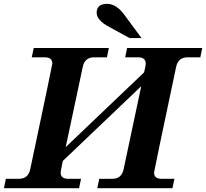

<svg xmlns="http://www.w3.org/2000/svg" viewBox="-41 -983 1076 1003"><path d="M859.9 0H467.3L477.5 -48.8H544.9Q593.8 -48.8 604.5 -97.7L696.8 -532.7L287.1 -142.1Q275.9 -88.4 275.9 -81.5Q275.9 -48.8 315.9 -48.8H382.3L372.1 0H-20.5L-10.3 -48.8H57.1Q106 -48.8 116.7 -97.7Q232.4 -644 232.4 -650.9Q232.4 -683.6 192.4 -683.6H125L135.3 -732.4H527.8L517.6 -683.6H451.2Q402.3 -683.6 391.6 -634.8L302.2 -214.4L711.9 -605L718.3 -634.8Q720.2 -643.6 720.2 -650.9Q720.2 -683.6 680.2 -683.6H612.8L623 -732.4H1015.6L1005.4 -683.6H939Q890.1 -683.6 879.4 -634.8Q763.7 -88.4 763.7 -81.5Q763.7 -48.8 803.7 -48.8H870.1ZM698.2 -784.2H635.7L527.8 -843.3Q463.9 -877.4 463.9 -916.5Q463.9 -962.9 518.6 -962.9Q567.4 -962.9 610.4 -903.3Z"/></svg>

Font: Munson
Style: Bold Italic
Weight: 700
Italic angle: -12°
Designer: Paul James MIller
Foundry: High-Logic / Made with FontCreator
Version: Version 2.10;May 5, 2019;FontCreator 11.5.0.2430 64-bit